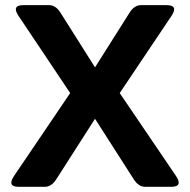

<svg xmlns="http://www.w3.org/2000/svg" viewBox="-20 -720 732 740"><path d="M52.7 0Q5.9 0 34.2 -42L250.5 -361.3L51.8 -658.2Q23.4 -700.2 70.3 -700.2H168.9Q194.8 -700.2 212.9 -671.4L346.2 -460.4L479.5 -671.4Q497.6 -700.2 523.4 -700.2H622.1Q668.9 -700.2 640.6 -658.2L441.4 -361.3L658.2 -42Q686.5 0 639.6 0H539.6Q514.2 0 495.6 -28.8L346.2 -262.2L196.8 -28.8Q178.2 0 152.8 0Z"/></svg>

Font: Istok Web
Style: Bold
Weight: 700
Designer: Andrey V. Panov
Foundry: Andrey V. Panov
Version: Version 1.0.2g